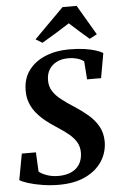

<svg xmlns="http://www.w3.org/2000/svg" viewBox="-64 -1039 675 1093"><g transform="rotate(-5 273.0 -492.0)"><path d="M228 11Q178.5 11 131.8 3.2Q85 -4.5 51 -15.5Q17 -26.5 5 -35.5L32.5 -184.5H113L118.5 -74Q135 -60 164.5 -49.8Q194 -39.5 228 -39.5Q261 -39.5 286.8 -47.5Q312.5 -55.5 330.5 -71Q348.5 -86.5 358 -108.8Q367.5 -131 368 -159.5Q368.5 -192.5 354.2 -218.2Q340 -244 311.8 -267.8Q283.5 -291.5 242 -318Q211 -337.5 183 -360Q155 -382.5 133 -408.8Q111 -435 98.2 -467Q85.5 -499 85.5 -537.5Q85 -607 120.5 -654.8Q156 -702.5 216.5 -727.2Q277 -752 351 -752Q401 -752 439 -746.5Q477 -741 503.5 -732.2Q530 -723.5 544.5 -714.5L519.5 -573H439.5L432 -676.5Q418 -688 395 -695Q372 -702 341 -702Q305.5 -702 277.8 -688.5Q250 -675 233.8 -649.5Q217.5 -624 217.5 -588Q217 -553 233.5 -526Q250 -499 281.2 -474.5Q312.5 -450 355.5 -422.5Q395.5 -397 430.2 -367.2Q465 -337.5 486.5 -299.8Q508 -262 508.5 -213Q508.5 -150.5 475.8 -99.8Q443 -49 380.5 -19Q318 11 228 11ZM167 -825.5 336 -995H416.5L517 -824L474.5 -801.5Q446 -825.5 418.2 -850.5Q390.5 -875.5 363.5 -900Q325 -875 285 -850.5Q245 -826 204.5 -802.5Z"/></g></svg>

Font: Merriweather 48pt
Style: Bold Italic
Weight: 700
Italic angle: -7.8°
Version: Version 2.101